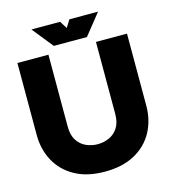

<svg xmlns="http://www.w3.org/2000/svg" viewBox="-129 -992 982 1109"><g transform="rotate(-15 362.0 -437.5)"><path d="M219.7 -722.7V-293Q219.7 -241.7 240 -210.2Q260.3 -178.7 292.7 -164.1Q325.2 -149.4 361.8 -149.4Q398.4 -149.4 430.9 -164.1Q463.4 -178.7 483.6 -210.2Q503.9 -241.7 503.9 -293V-722.7H689.5V-293Q689.5 -205.1 651.6 -135.5Q613.8 -65.9 540.5 -25.6Q467.3 14.6 361.8 14.6Q256.3 14.6 183.3 -25.6Q110.4 -65.9 72.3 -135.5Q34.2 -205.1 34.2 -293V-722.7ZM334 -888.7 361.8 -844.2 389.6 -888.7H561L460.9 -763.7H262.7L162.6 -888.7Z"/></g></svg>

Font: Giphurs Black
Style: Regular
Weight: 900
Version: Version 0.920; ttfautohint (v1.8.4.7-5d5b)